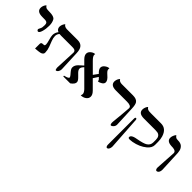

<svg xmlns="http://www.w3.org/2000/svg" viewBox="131 -1689 3073 3073"><g transform="rotate(45 1668.0 -152.0)"><path d="M163 -439Q42 -439 42 -524Q42 -563 66 -601Q74 -612 83 -617Q96 -593 114.5 -585.5Q133 -578 187 -578Q292 -578 317 -536Q344 -490 344 -417.5Q344 -345 326 -284.5Q308 -224 282 -224Q271 -224 263 -233Q255 -242 255 -251.5Q255 -261 267 -282Q279 -303 282.5 -323Q286 -343 286 -372.5Q286 -402 277 -417Q268 -432 244 -436Q240 -437 227.5 -438Q215 -439 163 -439Z M906 -35 922 -389Q921 -433 869 -438Q854 -439 839 -439H590Q572 -439 553 -441Q524 -410 524 -367Q524 -324 544 -274Q590 -162 596 -125.5Q602 -89 602 -69.5Q602 -50 593.5 -39.5Q585 -29 572.5 -22Q560 -15 543 -11.5Q526 -8 508 -6Q490 -4 472 -2.5Q454 -1 440 0V-106Q440 -139 478 -139Q497 -139 508 -143Q519 -147 519 -172Q519 -197 501.5 -258Q484 -319 484 -349Q484 -403 520 -450Q471 -469 469 -522Q471 -569 498 -606Q502 -613 507 -617Q527 -581 580 -578Q594 -578 609 -578H825Q930 -578 954 -485Q962 -455 963 -417L978 -65Q977 -33 960.5 -10Q944 13 924 13Q912 13 908 -18Q906 -26 906 -35Z M1506 -617Q1504 -603 1504 -594Q1504 -585 1508 -575Q1512 -565 1520 -555.5Q1528 -546 1538.5 -536Q1549 -526 1561 -515Q1624 -462 1624 -418Q1624 -386 1591.5 -364.5Q1559 -343 1523 -338Q1521 -360 1514.5 -368Q1508 -376 1500.5 -382.5Q1493 -389 1483 -400L1429 -317L1571 -175Q1616 -130 1616 -86.5Q1616 -43 1577.5 -15Q1539 13 1487 13Q1488 6 1492 -4Q1496 -14 1496 -23Q1496 -56 1457 -97L1209 -345Q1170 -305 1170 -276.5Q1170 -248 1202 -214Q1217 -199 1233 -183.5Q1249 -168 1263 -153Q1296 -118 1296 -91Q1296 -48 1232 -3H1075V-20Q1123 -32 1142 -42.5Q1161 -53 1161 -66Q1154 -84 1140 -101Q1126 -118 1111 -135Q1075 -177 1075 -206Q1075 -235 1086.5 -256.5Q1098 -278 1115.5 -296Q1133 -314 1153 -330.5Q1173 -347 1190 -364L1121 -433Q1076 -479 1076 -519Q1076 -559 1112 -588Q1148 -617 1184 -617Q1181 -609 1181 -598Q1181 -565 1235 -512L1392 -355L1449 -434Q1395 -484 1395 -522Q1395 -560 1433 -588.5Q1471 -617 1506 -617Z M2180 -389Q2179 -439 2083 -439H1831Q1713 -439 1710 -522Q1711 -569 1738 -606Q1743 -613 1748 -617Q1768 -581 1820 -578Q1835 -578 1850 -578H2078Q2160 -578 2190 -535Q2213 -502 2216 -417L2231 -65Q2230 -35 2209.5 -11Q2189 13 2168 13Q2155 13 2150 -18Q2149 -26 2149 -34.5Q2149 -43 2151 -67Q2157 -130 2168 -238.5Q2179 -347 2180 -389Z M2426 234Q2424 287 2397 307Q2388 313 2378.5 313Q2369 313 2361 299.5Q2353 286 2353 264V-331Q2353 -343 2356.5 -349Q2360 -355 2370.5 -355Q2381 -355 2384.5 -349Q2388 -343 2389 -331ZM2465 -439Q2345 -439 2345 -523Q2345 -561 2367 -600Q2374 -612 2382 -617Q2399 -593 2417 -585.5Q2435 -578 2484 -578H2714Q2833 -578 2874 -443Q2889 -393 2889 -333V-265Q2889 -199 2822 -144Q2734 -71 2600 -46Q2563 -40 2544.5 -40Q2526 -40 2516 -44Q2506 -48 2506 -64Q2506 -80 2520 -93Q2534 -106 2557.5 -114.5Q2581 -123 2612 -128Q2747 -152 2788 -180Q2841 -214 2841 -276V-333Q2841 -420 2773 -435Q2751 -439 2723 -439Z M3173 -39 3194 -386Q3194 -430 3125 -437Q3106 -438 3085 -439Q2980 -445 2980 -520Q2980 -557 3005 -600Q3012 -612 3021 -617Q3037 -594 3051 -586Q3065 -578 3096 -578Q3157 -578 3188.5 -550.5Q3220 -523 3230 -481.5Q3240 -440 3240 -379L3254 -69Q3253 -11 3220 8Q3210 13 3200.5 13Q3191 13 3182 0Q3173 -13 3173 -39Z"/></g></svg>

Font: Cardo
Style: Regular
Weight: 400
Designer: David J. Perry
Foundry: David J. Perry
Version: Version 1.0451